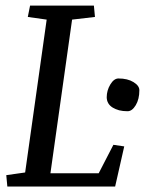

<svg xmlns="http://www.w3.org/2000/svg" viewBox="-20 -681 529 701"><path d="M400.4 0H6.8L2.9 -41.5L71.8 -51.3L150.4 -609.4L81.5 -619.1L89.8 -660.6H322.8L326.7 -619.1L243.2 -609.4L164.1 -48.3H340.3L394 -152.3L433.6 -146.5ZM412.6 -394.5Q445.8 -394.5 467.3 -381.3Q488.8 -368.2 488.8 -351.6Q488.8 -318.8 475.6 -296.9Q462.4 -274.9 445.8 -274.9Q428.7 -274.9 415 -278.3Q401.4 -282.2 391.6 -288.1Q370.1 -301.3 369.6 -325.7Q369.6 -350.6 382.8 -372.6Q396 -394.5 412.6 -394.5Z"/></svg>

Font: NoticiaText-Italic
Style: Italic
Weight: 400
Italic angle: -8°
Designer: JM Sole
Foundry: JM Sole
Version: Version 1.003